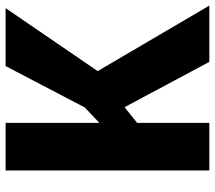

<svg xmlns="http://www.w3.org/2000/svg" viewBox="-61 -707 768 686"><g transform="rotate(-90 323.0 -364.0)"><path d="M57 -728H227V-393L282 -445L430 -728H637L412 -399L646 0H445L283 -303L227 -258V0H57Z"/></g></svg>

Font: Murecho Thin
Style: Bold
Weight: 700
Version: Version 1.010